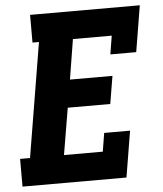

<svg xmlns="http://www.w3.org/2000/svg" viewBox="-53 -781 705 828"><g transform="rotate(-5 300.0 -367.5)"><path d="M11 0V-120H54L136 -615H108V-735H583L550 -535H438L451 -615H283L255 -442H439L419 -322H235L201 -120H369L382 -200H494L461 0Z"/></g></svg>

Font: Iosevka Slab Heavy Extended
Style: Italic
Weight: 900
Width: 7
Italic angle: -9°
Monospace: yes
Designer: Belleve Invis
Foundry: Belleve Invis
Version: Version 11.1.0; ttfautohint (v1.8.3)